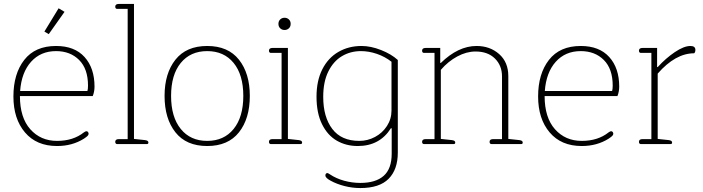

<svg xmlns="http://www.w3.org/2000/svg" viewBox="-20 -730 3564 973"><path d="M205 -570 277 -688 307 -670 227 -557ZM48 -241Q48 -356 103 -426.5Q158 -497 264 -497Q358 -497 408.5 -441Q459 -385 459 -291Q459 -266 450 -243H81Q81 -134 133.5 -75Q186 -16 269 -16Q351 -16 405 -59Q413 -65 418 -65Q423 -65 426 -61Q429 -57 429 -52Q429 -46 423 -40.5Q417 -35 405 -27Q346 10 269 10Q165 10 106.5 -59Q48 -128 48 -241ZM423 -269Q426 -278 426 -296Q426 -381 381 -426Q336 -471 264 -471Q186 -471 137.5 -417Q89 -363 82 -269Z M564 -11Q564 -25 582 -25H627V-685H573Q569 -685 566.5 -688Q564 -691 564 -696Q564 -710 582 -710H659V-26L715 -20Q732 -18 732 -8Q732 0 725 0H573Q569 0 566.5 -3Q564 -6 564 -11Z M814 -244Q814 -358 869 -427.5Q924 -497 1030 -497Q1136 -497 1191 -427.5Q1246 -358 1246 -244Q1246 -129 1191 -59.5Q1136 10 1030 10Q924 10 869 -59.5Q814 -129 814 -244ZM1213 -244Q1213 -351 1164 -411Q1115 -471 1030 -471Q945 -471 896 -411Q847 -351 847 -244Q847 -137 896 -76.5Q945 -16 1030 -16Q1115 -16 1164 -76.5Q1213 -137 1213 -244Z M1391 -609Q1391 -623 1400 -631.5Q1409 -640 1422 -640Q1435 -640 1444 -631.5Q1453 -623 1453 -609Q1453 -595 1444 -586.5Q1435 -578 1422 -578Q1409 -578 1400 -586.5Q1391 -595 1391 -609ZM1343 -11Q1343 -25 1361 -25H1407V-462H1352Q1348 -462 1345.5 -465Q1343 -468 1343 -473Q1343 -487 1361 -487H1439V-26L1494 -20Q1511 -18 1511 -8Q1511 0 1504 0H1352Q1348 0 1345.5 -3Q1343 -6 1343 -11Z M1656 186Q1643 179 1636 172.5Q1629 166 1629 159Q1629 153 1632 150Q1635 147 1639 147Q1642 147 1651 153Q1684 175 1724.5 186Q1765 197 1806 197Q1884 197 1924.5 161Q1965 125 1965 49V-80H1961Q1904 10 1793 10Q1734 10 1687 -17Q1640 -44 1612 -100.5Q1584 -157 1584 -240Q1584 -321 1613.5 -379Q1643 -437 1695 -467Q1747 -497 1812 -497Q1859 -497 1911 -476.5Q1963 -456 1996 -426V43Q1996 129 1949.5 176Q1903 223 1806 223Q1766 223 1726.5 213Q1687 203 1656 186ZM1964 -170V-417Q1931 -443 1890 -457Q1849 -471 1809 -471Q1756 -471 1713 -445.5Q1670 -420 1644 -368Q1618 -316 1618 -239Q1618 -137 1664 -76.5Q1710 -16 1801 -16Q1843 -16 1880.5 -36Q1918 -56 1941 -91.5Q1964 -127 1964 -170Z M2119 -11Q2119 -25 2137 -25H2182V-462H2128Q2124 -462 2121.5 -465Q2119 -468 2119 -473Q2119 -487 2137 -487H2211V-411H2214Q2302 -497 2395 -497Q2463 -497 2509.5 -456Q2556 -415 2556 -344V-26L2612 -20Q2629 -18 2629 -8Q2629 0 2622 0H2470Q2466 0 2463.5 -3Q2461 -6 2461 -11Q2461 -25 2479 -25H2524V-343Q2524 -398 2488 -433.5Q2452 -469 2390 -469Q2344 -469 2297.5 -444Q2251 -419 2214 -376V-26L2270 -20Q2287 -18 2287 -8Q2287 0 2280 0H2128Q2124 0 2121.5 -3Q2119 -6 2119 -11Z M2707 -241Q2707 -356 2762 -426.5Q2817 -497 2923 -497Q3017 -497 3067.5 -441Q3118 -385 3118 -291Q3118 -266 3109 -243H2740Q2740 -134 2792.5 -75Q2845 -16 2928 -16Q3010 -16 3064 -59Q3072 -65 3077 -65Q3082 -65 3085 -61Q3088 -57 3088 -52Q3088 -46 3082 -40.5Q3076 -35 3064 -27Q3005 10 2928 10Q2824 10 2765.5 -59Q2707 -128 2707 -241ZM3082 -269Q3085 -278 3085 -296Q3085 -381 3040 -426Q2995 -471 2923 -471Q2845 -471 2796.5 -417Q2748 -363 2741 -269Z M3218 -11Q3218 -25 3236 -25H3281V-462H3227Q3223 -462 3220.5 -465Q3218 -468 3218 -473Q3218 -487 3236 -487H3310V-390H3313Q3354 -435 3400 -466Q3446 -497 3479 -497Q3504 -497 3504 -477Q3504 -466 3498 -460Q3403 -460 3313 -357V-26L3369 -20Q3386 -18 3386 -8Q3386 0 3379 0H3227Q3223 0 3220.5 -3Q3218 -6 3218 -11Z"/></svg>

Font: Maitree ExtraLight
Style: Regular
Weight: 275
Designer: CadsonDemak Team
Foundry: CadsonDemak
Version: Version 1.003